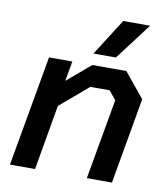

<svg xmlns="http://www.w3.org/2000/svg" viewBox="-81 -782 745 851"><g transform="rotate(10 292.0 -357.0)"><path d="M109 -498H214L198 -408L304 -498H457L548 -387L480 0H367L431 -362L399 -401H312L185 -293L134 0H21ZM405 -714H526L401 -549H300Z"/></g></svg>

Font: Chakra Petch SemiBold
Style: Italic
Weight: 600
Italic angle: -10°
Designer: Katatrad Aksorn Co.,Ltd.
Foundry: Cadson Demak Co.,Ltd.
Version: Version 1.000; ttfautohint (v1.6)